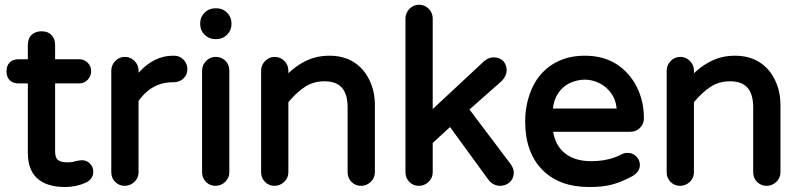

<svg xmlns="http://www.w3.org/2000/svg" viewBox="-20 -749 3296 791"><path d="M364.3 -42Q364.3 -12.7 335 2.9Q335 2.9 335 2.9Q293.9 21.5 249 21.5Q168.9 21.5 129.9 -17.6Q94.7 -52.7 94.7 -119.1V-405.3H56.6Q33.2 -405.3 20 -418.5Q6.8 -431.6 6.8 -455.1Q6.8 -478.5 20 -491.7Q33.2 -504.9 56.6 -504.9H94.7V-563.5Q94.7 -590.8 110.4 -605.5Q126 -620.1 151.4 -620.1Q177.7 -620.1 192.4 -604.5Q207 -588.9 207 -563.5V-504.9H305.7Q327.1 -504.9 341.3 -490.7Q355.5 -476.6 355.5 -455.1Q355.5 -435.5 340.8 -419.9Q326.2 -405.3 305.7 -405.3H207V-127Q207 -98.6 218.8 -89.8Q231.4 -80.1 258.8 -80.1Q277.3 -80.1 294.9 -85.9H295.9Q309.6 -88.9 317.4 -88.9Q336.9 -88.9 350.6 -75.2Q364.3 -61.5 364.3 -42Z M550.8 -449.2Q614.3 -519.5 692.4 -519.5H697.3Q720.7 -519.5 736.3 -502.9Q752 -486.3 752 -463.9Q752 -440.4 735.4 -425.3Q718.8 -410.2 695.3 -410.2H690.4Q623 -410.2 574.2 -361.3Q561.5 -348.6 550.8 -333V-39.1Q550.8 -16.6 534.2 0Q516.6 16.6 493.7 16.6Q470.7 16.6 454.6 0.5Q438.5 -15.6 438.5 -39.1V-458Q438.5 -480.5 455.1 -498Q471.7 -514.6 494.6 -514.6Q517.6 -514.6 534.2 -498Q550.8 -481.4 550.8 -458Z M804.7 -649.4V-653.3Q804.7 -678.7 822.8 -696.8Q840.8 -714.8 866.2 -714.8H872.1Q897.5 -714.8 915.5 -696.8Q933.6 -678.7 933.6 -653.3V-649.4Q933.6 -624 915.5 -606Q897.5 -587.9 872.1 -587.9H866.2Q840.8 -587.9 822.8 -606Q804.7 -624 804.7 -649.4ZM812.5 -39.1V-458Q812.5 -480.5 829.1 -498Q845.7 -514.6 869.1 -514.6Q892.6 -514.6 908.7 -498.5Q924.8 -482.4 924.8 -458V-39.1Q924.8 -16.6 908.2 0Q890.6 16.6 867.7 16.6Q844.7 16.6 828.6 0.5Q812.5 -15.6 812.5 -39.1Z M1055.7 -39.1V-458Q1055.7 -480.5 1072.3 -498Q1088.9 -514.6 1111.8 -514.6Q1134.8 -514.6 1151.4 -498Q1168 -481.4 1168 -458V-447.3Q1224.6 -500 1284.2 -513.7Q1309.6 -519.5 1337.9 -519.5Q1417 -519.5 1466.8 -469.7Q1488.3 -448.2 1502 -418.9Q1524.4 -373 1524.4 -316.4V-39.1Q1524.4 -16.6 1507.8 0Q1490.2 16.6 1467.3 16.6Q1444.3 16.6 1428.2 0.5Q1412.1 -15.6 1412.1 -39.1V-306.6Q1412.1 -364.3 1385.7 -390.6Q1362.3 -414.1 1316.4 -414.1Q1272.5 -414.1 1237.8 -392.1Q1203.1 -370.1 1168 -328.1V-39.1Q1168 -16.6 1151.4 0Q1133.8 16.6 1110.8 16.6Q1087.9 16.6 1071.8 0.5Q1055.7 -15.6 1055.7 -39.1Z M1650.4 -39.1V-672.9Q1650.4 -695.3 1667 -712.9Q1683.6 -729.5 1706.5 -729.5Q1729.5 -729.5 1746.1 -712.9Q1762.7 -696.3 1762.7 -672.9V-299.8L1975.6 -498Q1994.1 -512.7 2012.7 -512.7Q2038.1 -512.7 2052.7 -498Q2067.4 -482.4 2067.4 -458Q2067.4 -438.5 2047.9 -416L1914.1 -297.9L2085 -71.3Q2096.7 -53.7 2096.7 -38.1Q2096.7 -13.7 2080.1 1.5Q2063.5 16.6 2040 16.6Q2022.5 16.6 2006.8 5.9Q2000 1 1994.1 -5.9L1834 -225.6L1762.7 -160.2V-39.1Q1762.7 -16.6 1746.1 0Q1728.5 16.6 1705.6 16.6Q1682.6 16.6 1666.5 0.5Q1650.4 -15.6 1650.4 -39.1Z M2143.6 -249Q2143.6 -318.4 2169.9 -380.9Q2197.3 -445.3 2253.9 -482.4Q2310.5 -519.5 2388.7 -519.5Q2465.8 -519.5 2520.5 -484.4Q2573.2 -450.2 2603 -391.6Q2632.8 -333 2632.8 -261.7Q2632.8 -238.3 2616.2 -221.7Q2600.6 -206.1 2576.2 -206.1H2258.8Q2268.6 -149.4 2305.7 -119.1Q2345.7 -85 2416 -85Q2469.7 -85 2512.7 -100.6Q2527.3 -106.4 2543 -114.3Q2551.8 -119.1 2565.4 -119.1Q2586.9 -119.1 2601.6 -104.5Q2616.2 -89.8 2616.2 -69.3Q2616.2 -41 2584 -22.5Q2542 0 2503.9 10.7Q2465.8 21.5 2408.2 21.5Q2283.2 21.5 2213.4 -50.3Q2143.6 -122.1 2143.6 -249ZM2519.5 -301.8Q2520.5 -301.8 2520.5 -302.2Q2520.5 -302.7 2520.5 -302.7Q2516.6 -338.9 2499 -363.3Q2479.5 -391.6 2449.7 -406.2Q2419.9 -420.9 2389.6 -420.9Q2359.4 -420.9 2328.1 -407.2Q2282.2 -384.8 2264.6 -334Q2259.8 -319.3 2257.8 -301.8Z M2726.6 -39.1V-458Q2726.6 -480.5 2743.2 -498Q2759.8 -514.6 2782.7 -514.6Q2805.7 -514.6 2822.3 -498Q2838.9 -481.4 2838.9 -458V-447.3Q2895.5 -500 2955.1 -513.7Q2980.5 -519.5 3008.8 -519.5Q3087.9 -519.5 3137.7 -469.7Q3159.2 -448.2 3172.9 -418.9Q3195.3 -373 3195.3 -316.4V-39.1Q3195.3 -16.6 3178.7 0Q3161.1 16.6 3138.2 16.6Q3115.2 16.6 3099.1 0.5Q3083 -15.6 3083 -39.1V-306.6Q3083 -364.3 3056.6 -390.6Q3033.2 -414.1 2987.3 -414.1Q2943.4 -414.1 2908.7 -392.1Q2874 -370.1 2838.9 -328.1V-39.1Q2838.9 -16.6 2822.3 0Q2804.7 16.6 2781.7 16.6Q2758.8 16.6 2742.7 0.5Q2726.6 -15.6 2726.6 -39.1Z"/></svg>

Font: FakePearl
Style: SemiBold
Weight: 400
Version: Version 1.2